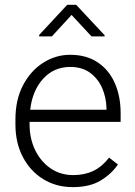

<svg xmlns="http://www.w3.org/2000/svg" viewBox="-20 -765 557 795"><path d="M281.2 9.8Q212.4 9.8 158.7 -23.4Q105 -56.6 74.5 -115.2Q43.9 -173.8 43.9 -249.5V-270.5Q43.9 -352.1 75.4 -412.1Q106.9 -472.2 158.7 -505.1Q210.4 -538.1 270.5 -538.1Q337.9 -538.1 384.5 -506.8Q431.2 -475.6 455.3 -421.1Q479.5 -366.7 479.5 -295.9V-260.3H102.5V-249.5Q102.5 -191.4 125.5 -143.8Q148.4 -96.2 189.2 -68.1Q230 -40 283.7 -40Q330.1 -40 366.5 -57.4Q402.8 -74.7 431.6 -112.3L468.3 -84Q442.4 -45.4 397.2 -17.8Q352.1 9.8 281.2 9.8ZM270.5 -487.8Q203.6 -487.8 158.9 -439.2Q114.3 -390.6 105 -310.5H420.9V-316.9Q419.9 -361.3 403.1 -400.1Q386.2 -439 353.3 -463.4Q320.3 -487.8 270.5 -487.8ZM295.4 -745.1 413.1 -619.1V-614.3H358.9L276.4 -703.1L194.8 -614.3H142.1V-620.1L258.3 -745.1Z"/></svg>

Font: Vazirmatn RD UI ExtraLight
Style: Regular
Weight: 200
Designer: Saber Rastikerdar
Foundry: Saber Rastikerdar
Version: Version 33.003